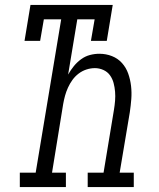

<svg xmlns="http://www.w3.org/2000/svg" viewBox="-20 -755 640 775"><path d="M60 0V-58H124L227 -677H157L142 -590H79L103 -735H435L411 -590H347L362 -677H292L255 -454Q265 -472 278 -488Q291 -504 307.5 -516Q324 -528 343 -533Q362 -538 381 -538Q408 -538 432 -528.5Q456 -519 472.5 -500.5Q489 -482 497.5 -458Q506 -434 509 -408Q512 -382 510 -355.5Q508 -329 504 -302L463 -58H520V0H334V-58H398L440 -312Q443 -330 444.5 -348.5Q446 -367 444.5 -385Q443 -403 438.5 -420Q434 -437 424 -451Q414 -465 397.5 -472.5Q381 -480 363 -480Q346 -480 329 -474.5Q312 -469 297.5 -458Q283 -447 272.5 -432.5Q262 -418 254.5 -401.5Q247 -385 242.5 -368.5Q238 -352 235 -335L190 -58H246V0Z"/></svg>

Font: Iosevka Curly Slab LtExObl
Style: Regular
Weight: 300
Width: 7
Italic angle: -9°
Monospace: yes
Designer: Belleve Invis
Foundry: Belleve Invis
Version: Version 11.1.0; ttfautohint (v1.8.3)